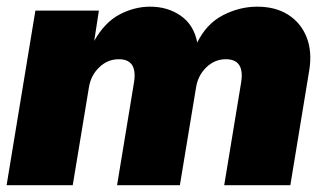

<svg xmlns="http://www.w3.org/2000/svg" viewBox="-20 -547 962 567"><path d="M-0.5 0 84.5 -515.6H272L258.3 -426.3Q289.1 -481 333 -504.2Q377 -527.3 423.3 -527.3Q475.6 -527.3 514.2 -500.2Q552.7 -473.1 562.5 -421.4Q589.8 -477.1 638.7 -502.2Q687.5 -527.3 739.7 -527.3Q793.9 -527.3 831.5 -503.2Q869.1 -479 885.7 -436.5Q902.3 -394 893.1 -338.4L837.4 0H642.1L691.9 -302.2Q703.6 -372.1 647 -372.1Q614.3 -372.1 589.6 -348.4Q564.9 -324.7 559.1 -289.6L511.2 0H325.7L375.5 -302.2Q387.2 -372.1 331.1 -372.1Q297.9 -372.1 273.2 -348.4Q248.5 -324.7 242.7 -289.6L194.8 0Z"/></svg>

Font: Inter Display Black
Style: Italic
Weight: 900
Italic angle: -9.39999°
Designer: Rasmus Andersson
Foundry: rsms
Version: Version 4.000;git-a52131595